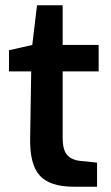

<svg xmlns="http://www.w3.org/2000/svg" viewBox="-20 -706 421 726"><path d="M94 -184 98 -436H14V-516L102 -536L120 -686H217V-536H353V-436H217V-185Q217 -138 234.5 -119.5Q252 -101 280 -98L347 -91V0H258Q169 0 130.5 -42Q92 -84 94 -184Z"/></svg>

Font: Exo SemiBold
Style: Regular
Weight: 600
Designer: Natanael Gama
Foundry: Natanael Gama
Version: Version 1.500